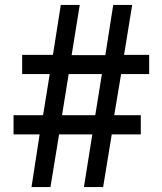

<svg xmlns="http://www.w3.org/2000/svg" viewBox="-20 -760 658 780"><path d="M259 -459 232 -292H367L394 -459ZM440 -740H517L484 -537H586V-459H472L444 -292H552V-214H434L399 0H321L355 -214H220L185 0H108L141 -214H35V-292H155L182 -459H70V-537H195L227 -740H304L271 -536H408Z"/></svg>

Font: Mukta SemiBold
Style: Regular
Weight: 600
Designer: Girish Dalvi and Yashodeep Gholap
Foundry: Ek Type
Version: Version 2.538;PS 1.002;hotconv 16.6.51;makeotf.lib2.5.65220;